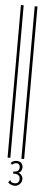

<svg xmlns="http://www.w3.org/2000/svg" viewBox="-55 -671 192 812"><g transform="rotate(5 41.0 -265.0)"><path d="M0 0V-647.5H11.7V0ZM58.6 0V-647.5H70.3V0ZM39.1 116.2Q31.2 116.2 23.4 112.3Q16.6 109.4 11.7 104.5L18.6 94.7L19.5 93.8L20.5 94.7Q21.5 96.7 21.5 97.7Q22.5 98.6 23.4 100.6Q27.3 102.5 30.3 104.5Q34.2 105.5 39.1 105.5Q48.8 105.5 53.7 100.6Q58.6 94.7 58.6 85Q58.6 75.2 51.8 70.3Q45.9 65.4 35.2 65.4Q33.2 65.4 29.3 65.4V56.6Q43.9 56.6 49.8 50.8Q54.7 44.9 54.7 36.1Q54.7 29.3 50.8 25.4Q46.9 20.5 40 20.5Q29.3 20.5 21.5 28.3L14.6 21.5Q24.4 10.7 40 10.7Q52.7 10.7 59.6 17.6Q66.4 25.4 66.4 36.1Q66.4 44.9 62.5 50.8Q58.6 57.6 50.8 59.6Q59.6 62.5 64.5 69.3Q70.3 76.2 70.3 85.9Q70.3 93.8 66.4 100.6Q62.5 107.4 55.7 111.3Q48.8 116.2 39.1 116.2Z"/></g></svg>

Font: Libre Barcode EAN13 Text
Style: Regular
Weight: 400
Version: Version 1.008; ttfautohint (v1.8.3)